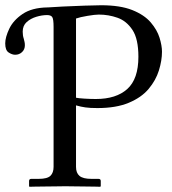

<svg xmlns="http://www.w3.org/2000/svg" viewBox="-20 -713 659 735"><path d="M185.1 -74.2V-609.9Q185.1 -640.1 179.9 -647.7Q174.8 -655.3 160.2 -655.3Q140.6 -655.3 118.9 -648.7Q97.2 -642.1 82 -628.4Q66.9 -614.7 66.9 -591.8Q66.9 -576.7 70.8 -565.4Q72.8 -557.6 74 -552.2Q75.2 -546.9 75.2 -539.6Q75.2 -523.9 64.5 -513.7Q53.7 -503.4 38.1 -503.4Q26.4 -503.4 13.2 -512Q0 -520.5 0 -546.9Q0 -570.3 15.4 -602.8Q30.8 -635.3 66.4 -659.4Q102.1 -683.6 161.1 -684.6Q162.1 -684.6 162.1 -684.6Q162.1 -684.6 163.1 -684.6L220.7 -688Q261.7 -689.9 304.2 -691.4Q346.7 -692.9 367.2 -692.9Q439.9 -692.9 486.1 -674.6Q532.2 -656.2 556.9 -627.4Q581.5 -598.6 590.8 -568.4Q600.1 -538.1 600.1 -515.1Q600.1 -481.4 588.4 -443.6Q576.7 -405.8 549.1 -372.8Q521.5 -339.8 473.1 -319.6Q424.8 -299.3 353 -299.3Q324.7 -299.3 307.1 -301.8Q289.6 -304.2 271 -309.6V-74.2Q271 -50.8 284.4 -39.6Q297.9 -28.3 329.6 -28.3H356.9Q365.7 -28.3 365.7 -20V0L363.3 2Q363.3 2 348.6 1.5Q334 1 312.3 1Q290.5 1 268.3 0.5Q246.1 0 230 0Q216.3 0 193.6 0.5Q170.9 1 148.2 1Q125.5 1 109.4 1.5Q93.3 2 93.3 2L91.3 0V-20Q91.3 -28.3 100.1 -28.3H128.4Q161.1 -28.3 173.1 -40Q185.1 -51.8 185.1 -74.2ZM271 -642.1V-338.9Q279.8 -336.9 303.7 -335.4Q327.6 -334 346.7 -334Q424.8 -334 467.3 -372.3Q509.8 -410.6 509.8 -495.6Q509.8 -564 487.1 -598.4Q464.4 -632.8 429.9 -645Q395.5 -657.2 358.4 -657.2Q343.8 -657.2 314.9 -652.3Q286.1 -647.5 271 -642.1Z"/></svg>

Font: Kurinto Seri
Style: Regular
Weight: 400
Designer: Kurinto was developed by Clint Goss from a range of fonts that are compatible with the SIL Open Font License Version 1.1
Foundry: Clinton F. Goss
Version: Version 2.196; July 25, 2020